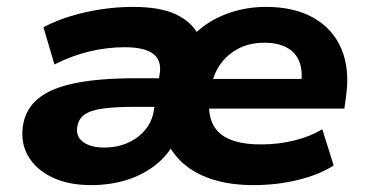

<svg xmlns="http://www.w3.org/2000/svg" viewBox="-20 -526 1069 557"><path d="M244 11Q179 11 132.5 -11Q86 -33 63 -71Q40 -109 46 -157Q52 -207 89 -238.5Q126 -270 196.5 -284.5Q267 -299 374 -299H462L450 -216H370Q314 -216 278 -211Q242 -206 224.5 -193Q207 -180 204 -157Q200 -129 222 -113.5Q244 -98 282 -98Q320 -98 350.5 -111.5Q381 -125 401 -149Q421 -173 426 -204L443 -310Q450 -350 425 -369.5Q400 -389 341 -389Q290 -389 238.5 -376.5Q187 -364 138 -339L106 -447Q142 -466 184.5 -479Q227 -492 273.5 -499Q320 -506 366 -506Q444 -506 490 -484.5Q536 -463 556 -424H541Q579 -463 634 -484.5Q689 -506 752 -506Q834 -506 890 -474Q946 -442 970.5 -384Q995 -326 984 -247L979 -211H558L571 -297H874L853 -280Q859 -318 849 -345.5Q839 -373 813 -387.5Q787 -402 747 -402Q704 -402 671.5 -385Q639 -368 618.5 -338.5Q598 -309 592 -269L589 -249Q578 -179 614 -143Q650 -107 737 -107Q788 -107 834 -118.5Q880 -130 915 -151L948 -46Q906 -19 844.5 -4Q783 11 716 11Q651 11 601.5 -4Q552 -19 518 -46.5Q484 -74 466 -112H486Q464 -72 427.5 -44.5Q391 -17 344.5 -3Q298 11 244 11Z"/></svg>

Font: Nunito Sans 10pt SemiExpanded ExtraBold
Style: Italic
Weight: 800
Width: 6
Italic angle: -9°
Designer: Vernon Adams
Foundry: Vernon Adams
Version: Version 3.101;gftools[0.9.27]